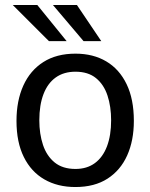

<svg xmlns="http://www.w3.org/2000/svg" viewBox="-20 -743 605 773"><path d="M283.5 10Q212 10 158.7 -20.7Q105.3 -51.4 75.9 -110.9Q46.4 -170.3 46.4 -256.3Q46.4 -337.5 73.9 -398.4Q101.4 -459.3 154.5 -493.2Q207.5 -527 283.8 -527Q355.3 -527 408 -495.7Q460.7 -464.4 489.8 -404Q518.9 -343.7 518.9 -256.3Q518.9 -177.3 492.1 -117.4Q465.2 -57.5 413 -23.8Q360.7 10 283.5 10ZM283.8 -62.8Q330.2 -62.8 362.2 -86.5Q394.2 -110.2 410.8 -154.1Q427.4 -198.1 427.4 -258.7Q427.4 -314 412.8 -358.3Q398.2 -402.6 366.5 -428.5Q334.8 -454.3 283.8 -454.3Q236.9 -454.3 204.4 -431.1Q171.9 -407.9 155.1 -364Q138.3 -320.2 138.3 -258.7Q138.3 -204 153.1 -159.5Q168 -115.1 200.1 -88.9Q232.3 -62.8 283.8 -62.8ZM289.6 -723 387.7 -577.5H316.3L193 -723ZM130.1 -723 248.2 -577.5H176.9L31.2 -723Z"/></svg>

Font: Public Sans Thin
Style: Regular
Weight: 100
Designer: The Public Sans project authors (U.S. Web Design System). Libre Franklin designed by Pablo Impallari and Rodrigo Fuenzal
Version: Version 1.008